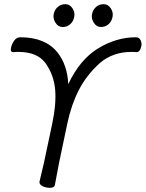

<svg xmlns="http://www.w3.org/2000/svg" viewBox="-20 -888 696 917"><path d="M334.5 -807Q330 -785 315 -772Q300 -759 279 -759Q258 -759 245 -779.5Q232 -800 236.5 -821Q241 -842 256 -855Q271 -868 292 -868Q313 -868 326 -848.5Q339 -829 334.5 -807ZM517.5 -807Q513 -785 498 -772Q483 -759 462 -759Q441 -759 428 -779.5Q415 -800 419.5 -821Q424 -842 439 -855Q454 -868 475 -868Q496 -868 509 -848.5Q522 -829 517.5 -807ZM169 -22 190 -111 230 -300Q249 -389 243.5 -459Q238 -529 197 -587Q157 -640 69 -640Q63 -640 57 -640Q51 -640 45 -639H44Q28 -639 32.5 -659.5Q37 -680 48.5 -695Q60 -710 77 -710Q197 -710 255 -637Q302 -577 306 -486Q361 -603 448 -656.5Q535 -710 629 -710Q646 -710 652 -695Q658 -680 655 -668Q649 -639 632 -639H631Q625 -640 619 -640Q613 -640 607 -640Q519 -640 457 -587Q393 -529 357 -459Q321 -389 302 -300L262 -110L242 -4Q239 9 218.5 9Q198 9 182 0.5Q166 -8 169 -22Z"/></svg>

Font: LXGW Bright GB
Style: Italic
Weight: 400
Italic angle: -12°
Designer: Christian Thalmann (Catharsis Fonts)
Foundry: LXGW / Christian Thalmann (Catharsis Fonts) / Fontworks Inc.
Version: Version 5.510